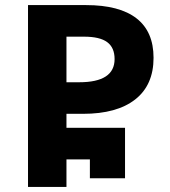

<svg xmlns="http://www.w3.org/2000/svg" viewBox="-20 -734 668 754"><path d="M90 -714H318Q449 -714 516 -662Q583 -610 583 -507Q583 -400 511 -343.5Q439 -287 306 -287H241V-232H471V-34H333V-108H241V0H90ZM291 -411Q430 -411 430 -502Q430 -547 401 -568.5Q372 -590 310 -590H241V-411Z"/></svg>

Font: Noto Sans Georgian
Style: Regular
Weight: 600
Designer: Monotype Design team
Foundry: Monotype Imaging Inc.
Version: Version 1.000